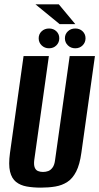

<svg xmlns="http://www.w3.org/2000/svg" viewBox="-20 -848 455 880"><path d="M167.5 12Q131.7 12 102.6 6.8Q73.5 1.6 53.6 -14.1Q33.7 -29.8 26 -61.5Q18.4 -93.1 25.7 -146.8L88 -591H204L137 -114.4Q134.4 -92.5 139.1 -80.5Q143.7 -68.4 154.1 -64.1Q164.4 -59.9 177 -59.9Q190 -59.9 201.3 -64.1Q212.6 -68.4 221.2 -80.5Q229.8 -92.5 232.4 -114.4L299.4 -591H415.1L352.9 -147.5Q345.5 -93.8 329.2 -61.8Q312.8 -29.8 288.7 -14.1Q264.6 1.6 234 6.8Q203.4 12 167.5 12ZM204.8 -626.7Q184.6 -626.7 170.9 -640Q157.3 -653.3 157.3 -672.5Q157.3 -691.8 170.9 -704.6Q184.6 -717.4 204.8 -717.4Q225.1 -717.4 238.4 -704.6Q251.7 -691.8 251.7 -672.5Q251.7 -653.3 238.4 -640Q225.1 -626.7 204.8 -626.7ZM325.1 -626.7Q304.8 -626.7 291.2 -640Q277.5 -653.3 277.5 -672.5Q277.5 -691.8 291.2 -704.6Q304.8 -717.4 325.1 -717.4Q345.3 -717.4 358.6 -704.6Q372 -691.8 372 -672.5Q372 -653.3 358.6 -640Q345.3 -626.7 325.1 -626.7ZM253.5 -737.3 142.7 -828H249.7L325.2 -737.3Z"/></svg>

Font: Alumni Sans SC Thin
Style: Italic
Weight: 100
Italic angle: -8°
Designer: Robert E. Leuschke
Foundry: Robert E. Leuschke
Version: Version 1.016